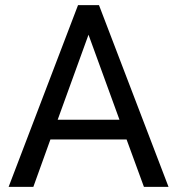

<svg xmlns="http://www.w3.org/2000/svg" viewBox="-20 -731 692 751"><path d="M475.1 -185.5H177.2L110.4 0H13.7L285.2 -710.9H367.2L639.2 0H543ZM205.6 -262.7H447.3L326.2 -595.2Z"/></svg>

Font: Vazir
Style: Regular
Weight: 400
Designer: Saber Rastikerdar
Foundry: Saber Rastikerdar
Version: Version 30.0.0